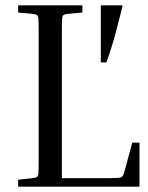

<svg xmlns="http://www.w3.org/2000/svg" viewBox="-20 -700 555 720"><path d="M476 -165H503V0H48V-26L103 -32Q119 -34 122 -40Q125 -46 125 -81V-599Q125 -634 122 -640Q119 -646 103 -648L48 -653V-680H289V-653L234 -648Q218 -646 215 -640Q212 -634 212 -599V-32H393Q417 -32 427 -33.5Q437 -35 440.5 -40.5Q444 -46 447 -58ZM379 -466H358V-680H440Q427 -626 413 -574Q399 -522 379 -466Z"/></svg>

Font: Inria Serif
Style: Regular
Weight: 400
Designer: Black Foundry Team
Foundry: Black Foundry
Version: Version 1.000; ttfautohint (v1.8.3)